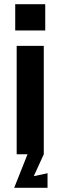

<svg xmlns="http://www.w3.org/2000/svg" viewBox="-20 -740 290 921"><path d="M60 0H112L48 161H208V91L142 105L190 0V-520H60ZM53 -594H197V-720H53Z"/></svg>

Font: Pescante Normal
Style: Regular
Weight: 400
Designer: Ariel Martín Pérez
Foundry: Tunera Type Foundry
Version: Version 1.000;FEAKit 1.0